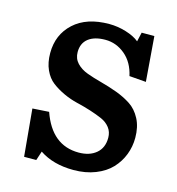

<svg xmlns="http://www.w3.org/2000/svg" viewBox="-86 -598 631 686"><g transform="rotate(15 229.5 -254.5)"><path d="M64 14.2 47.9 -160.2 108.9 -164.1Q148.4 -50.8 248 -50.8Q288.1 -50.8 312.5 -71.3Q336.9 -91.8 336.9 -128.9Q336.9 -150.4 325 -166Q313 -181.6 293.5 -190.2Q273.9 -198.7 248.8 -206.8Q223.6 -214.8 197.5 -220.9Q171.4 -227.1 146.2 -238.8Q121.1 -250.5 101.6 -265.4Q82 -280.3 70.1 -306.6Q58.1 -333 58.1 -368.2Q58.1 -436.5 105.2 -479.7Q152.3 -522.9 235.8 -522.9Q267.1 -522.9 298.1 -513.4Q329.1 -503.9 347.2 -488.8L355 -522.9H401.9L415 -356.9L353 -361.8Q342.3 -410.6 309.8 -437.7Q277.3 -464.8 236.8 -464.8Q196.8 -464.8 174.3 -447.3Q151.9 -429.7 151.9 -397Q151.9 -373 167.2 -356.7Q182.6 -340.3 207 -331.3Q231.4 -322.3 261.2 -314.5Q291 -306.6 320.8 -295.7Q350.6 -284.7 375 -268.8Q399.4 -252.9 414.8 -223.6Q430.2 -194.3 430.2 -153.8Q430.2 -121.1 418.7 -91.3Q407.2 -61.5 385 -37.8Q362.8 -14.2 326.9 0Q291 14.2 246.1 14.2Q170.9 14.2 120.1 -20L108.9 14.2Z"/></g></svg>

Font: Literata Book Medium
Style: Regular
Weight: 500
Designer: Latin by Veronika Burian and Jose Scaglione. Greek by Irene Vlachou. Cyrillic by Vera Evstafieva
Foundry: TypeTogether
Version: Version 2.003;PS 002.003;hotconv 1.0.88;makeotf.lib2.5.64775